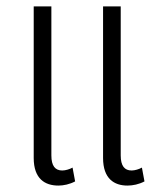

<svg xmlns="http://www.w3.org/2000/svg" viewBox="-20 -568 493 598"><path d="M162 10C178 10 197 6 214 -3L206 -46C197 -41 184 -37 174 -37C152 -37 140 -51 140 -84V-548H85V-76C85 -11 120 10 162 10ZM377 10C394 10 413 6 430 -3L422 -46C413 -41 400 -37 390 -37C368 -37 356 -51 356 -84V-548H301V-76C301 -11 336 10 377 10Z"/></svg>

Font: Noto Sans Thai Cond Light
Style: Regular
Weight: 300
Width: 3
Designer: Monotype Design Team
Foundry: Monotype Imaging Inc.
Version: Version 2.002